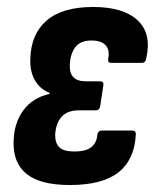

<svg xmlns="http://www.w3.org/2000/svg" viewBox="-20 -522 444 550"><path d="M180 8Q96 8 56.5 -23.5Q17 -55 19 -117Q20 -169 46.5 -205.5Q73 -242 122 -253V-256Q94 -267 79.5 -293Q65 -319 67 -355Q69 -425 114 -463.5Q159 -502 247 -502Q333 -502 374 -464Q415 -426 399 -355Q397 -342 387 -342H298Q288 -342 290 -354Q295 -379 282.5 -392.5Q270 -406 242 -406Q210 -406 195.5 -386.5Q181 -367 180 -336Q179 -312 190.5 -300.5Q202 -289 227 -289H267Q278 -289 276 -277L267 -218Q265 -206 255 -206H207Q173 -206 156.5 -187.5Q140 -169 138 -136Q138 -111 150.5 -99.5Q163 -88 193 -88Q225 -88 241 -100Q257 -112 259 -137Q261 -148 271 -148H359Q370 -148 369 -136Q365 -64 319 -28Q273 8 180 8Z"/></svg>

Font: Sofia Sans Condensed ExtraBold
Style: Italic
Weight: 800
Italic angle: -9°
Version: Version 4.100